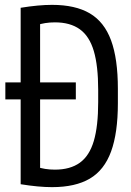

<svg xmlns="http://www.w3.org/2000/svg" viewBox="-20 -760 540 790"><path d="M2 -351V-421H292V-351ZM194 10Q139 10 65 -2V-728Q139 -740 194 -740Q290 -740 349.5 -705Q409 -670 437 -594Q465 -518 465 -395V-335Q465 -213 437 -136.5Q409 -60 349.5 -25Q290 10 194 10ZM130 -74Q147 -68 166 -65Q185 -62 206 -62Q269 -62 308.5 -90.5Q348 -119 366 -180Q384 -241 384 -340V-390Q384 -489 366 -550Q348 -611 308.5 -639.5Q269 -668 206 -668Q185 -668 166 -665Q147 -662 130 -656L145 -683V-47Z"/></svg>

Font: M PLUS 1 Code
Style: Regular
Weight: 400
Designer: Coji Morishita
Foundry: UNDERFOREST DESIGN
Version: Version 1.005